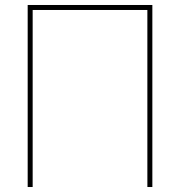

<svg xmlns="http://www.w3.org/2000/svg" viewBox="-20 -750 722 770"><path d="M91 -730H591V0H571V-710H111V0H91Z"/></svg>

Font: Mplus 1p Thin
Style: Regular
Weight: 250
Version: Version 1.061